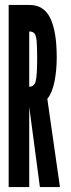

<svg xmlns="http://www.w3.org/2000/svg" viewBox="-20 -755 287 775"><path d="M15 0H98V-320H98.5L141 0H222L171 -356Q190.5 -379.5 199.8 -425Q209 -470.5 209 -523Q209 -627.5 183.2 -681.2Q157.5 -735 99 -735H15ZM98 -405V-628Q112.5 -628 119.2 -619.8Q126 -611.5 128 -588Q130 -564.5 130 -519Q130 -451 124.2 -428Q118.5 -405 98 -405Z"/></svg>

Font: League Gothic Condensed
Style: Regular
Weight: 400
Width: 3
Designer: The League of Moveable Type
Version: Version 1.600; ttfautohint (v1.8.3)